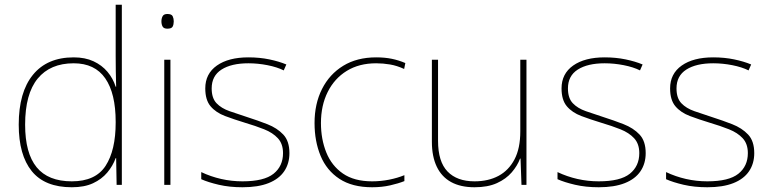

<svg xmlns="http://www.w3.org/2000/svg" viewBox="-20 -780 3249 810"><path d="M283 10Q169 10 114 -58Q59 -126 59 -254Q59 -391 119 -464.5Q179 -538 291 -538Q339 -538 374.5 -521.5Q410 -505 433.5 -477Q457 -449 468 -414H470Q469 -448 468.5 -480Q468 -512 468 -543V-760H494V0H472L470 -113H468Q456 -80 432.5 -52Q409 -24 372.5 -7Q336 10 283 10ZM283 -15Q383 -15 425.5 -80.5Q468 -146 468 -263V-266Q468 -386 424 -449.5Q380 -513 291 -513Q192 -513 139 -448.5Q86 -384 86 -254Q86 -134 134.5 -74.5Q183 -15 283 -15Z M699 -528V0H673V-528ZM686 -721Q704 -721 708.5 -711.5Q713 -702 713 -690Q713 -677 708.5 -668Q704 -659 686 -659Q671 -659 666 -668Q661 -677 661 -690Q661 -702 666 -711.5Q671 -721 686 -721Z M1201 -134Q1201 -90 1179 -57.5Q1157 -25 1113 -7.5Q1069 10 1003 10Q948 10 903 -0.5Q858 -11 829 -24V-54Q869 -35 913 -25Q957 -15 1003 -15Q1094 -15 1134 -47Q1174 -79 1174 -134Q1174 -173 1152.5 -196.5Q1131 -220 1094.5 -234.5Q1058 -249 1014 -262Q968 -276 929.5 -290.5Q891 -305 868.5 -331.5Q846 -358 846 -407Q846 -469 895 -503.5Q944 -538 1028 -538Q1075 -538 1116 -529.5Q1157 -521 1188 -508L1177 -483Q1149 -497 1108.5 -505Q1068 -513 1028 -513Q956 -513 914.5 -486.5Q873 -460 873 -407Q873 -366 893.5 -344.5Q914 -323 948.5 -311Q983 -299 1023 -286Q1067 -272 1108 -256Q1149 -240 1175 -212.5Q1201 -185 1201 -134Z M1550 10Q1466 10 1412 -25.5Q1358 -61 1332.5 -122.5Q1307 -184 1307 -261Q1307 -342 1338.5 -404.5Q1370 -467 1428 -502.5Q1486 -538 1567 -538Q1603 -538 1632.5 -532Q1662 -526 1690 -514L1685 -489Q1655 -503 1625.5 -508Q1596 -513 1567 -513Q1495 -513 1443 -481Q1391 -449 1362.5 -392Q1334 -335 1334 -261Q1334 -193 1356.5 -137Q1379 -81 1426.5 -48Q1474 -15 1550 -15Q1586 -15 1621.5 -22Q1657 -29 1686 -41V-16Q1661 -6 1626 2Q1591 10 1550 10Z M2201 -528V0H2180L2176 -111H2174Q2163 -81 2139 -53Q2115 -25 2076.5 -7.5Q2038 10 1982 10Q1923 10 1883 -12Q1843 -34 1822.5 -77Q1802 -120 1802 -182V-528H1828V-186Q1828 -98 1868 -56.5Q1908 -15 1982 -15Q2040 -15 2083 -38Q2126 -61 2150.5 -107.5Q2175 -154 2175 -226V-528Z M2704 -134Q2704 -90 2682 -57.5Q2660 -25 2616 -7.5Q2572 10 2506 10Q2451 10 2406 -0.5Q2361 -11 2332 -24V-54Q2372 -35 2416 -25Q2460 -15 2506 -15Q2597 -15 2637 -47Q2677 -79 2677 -134Q2677 -173 2655.5 -196.5Q2634 -220 2597.5 -234.5Q2561 -249 2517 -262Q2471 -276 2432.5 -290.5Q2394 -305 2371.5 -331.5Q2349 -358 2349 -407Q2349 -469 2398 -503.5Q2447 -538 2531 -538Q2578 -538 2619 -529.5Q2660 -521 2691 -508L2680 -483Q2652 -497 2611.5 -505Q2571 -513 2531 -513Q2459 -513 2417.5 -486.5Q2376 -460 2376 -407Q2376 -366 2396.5 -344.5Q2417 -323 2451.5 -311Q2486 -299 2526 -286Q2570 -272 2611 -256Q2652 -240 2678 -212.5Q2704 -185 2704 -134Z M3162 -134Q3162 -90 3140 -57.5Q3118 -25 3074 -7.5Q3030 10 2964 10Q2909 10 2864 -0.5Q2819 -11 2790 -24V-54Q2830 -35 2874 -25Q2918 -15 2964 -15Q3055 -15 3095 -47Q3135 -79 3135 -134Q3135 -173 3113.5 -196.5Q3092 -220 3055.5 -234.5Q3019 -249 2975 -262Q2929 -276 2890.5 -290.5Q2852 -305 2829.5 -331.5Q2807 -358 2807 -407Q2807 -469 2856 -503.5Q2905 -538 2989 -538Q3036 -538 3077 -529.5Q3118 -521 3149 -508L3138 -483Q3110 -497 3069.5 -505Q3029 -513 2989 -513Q2917 -513 2875.5 -486.5Q2834 -460 2834 -407Q2834 -366 2854.5 -344.5Q2875 -323 2909.5 -311Q2944 -299 2984 -286Q3028 -272 3069 -256Q3110 -240 3136 -212.5Q3162 -185 3162 -134Z"/></svg>

Font: Noto Sans Hebrew Thin Thin
Style: Regular
Weight: 250
Version: Version 3.001